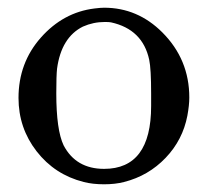

<svg xmlns="http://www.w3.org/2000/svg" viewBox="-20 -468 540 498"><path d="M28 -214Q28 -305 86 -370.5Q144 -436 225 -446Q241 -448 250 -448Q337 -448 401 -384Q471 -314 471 -215Q471 -195 466 -168Q454 -105 409.5 -58.5Q365 -12 302 4Q279 10 250 10Q220 10 197 4Q122 -15 75 -75.5Q28 -136 28 -214ZM268 -410Q263 -411 252 -411Q222 -411 195 -399Q139 -371 128 -290Q126 -272 126 -226Q126 -131 145 -91Q177 -30 250 -30Q372 -30 372 -193V-225Q372 -290 367 -313Q350 -392 268 -410Z"/></svg>

Font: MathJax_Main
Style: Regular
Weight: 400
Version: Version 1.1